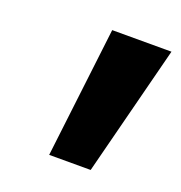

<svg xmlns="http://www.w3.org/2000/svg" viewBox="-77 -892 460 487"><g transform="rotate(20 153.5 -648.0)"><path d="M105 -472 147 -824H307L217 -472Z"/></g></svg>

Font: Merriweather Sans ExtraBold
Style: Italic
Weight: 800
Italic angle: -7.5°
Designer: Eben Sorkin
Foundry: Eben Sorkin
Version: Version 2.001; ttfautohint (v1.8.3)